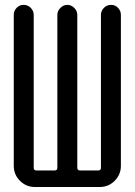

<svg xmlns="http://www.w3.org/2000/svg" viewBox="-20 -750 540 770"><path d="M120.1 0Q85 0 60.1 -24.9Q35.2 -49.8 35.2 -85V-690.4Q35.2 -706.1 46.4 -718.3Q57.6 -730.5 74.7 -730.5Q91.8 -730.5 103.5 -718.3Q115.2 -706.1 115.2 -690.4V-77.1Q115.2 -66.4 126 -66.4H199.2Q210 -66.4 210 -77.1V-690.4Q210 -706.1 222.2 -718.3Q234.4 -730.5 250 -730.5Q265.6 -730.5 277.8 -718.3Q290 -706.1 290 -690.4V-77.1Q290 -66.4 300.8 -66.4H374Q384.8 -66.4 384.8 -77.1V-690.4Q384.8 -706.1 396.5 -718.3Q408.2 -730.5 425.3 -730.5Q442.4 -730.5 453.6 -718.3Q464.8 -706.1 464.8 -690.4V-85Q464.8 -49.8 439.9 -24.9Q415 0 379.9 0Z"/></svg>

Font: Rounded-X Mgen+ 1mn regular
Style: Regular
Weight: 400
Designer: [Source Han Sans]
Ryoko NISHIZUKA  (kana & ideographs); Paul D. Hunt (Latin, Greek & Cyrillic); Wenlong ZHANG  (bopomofo
Version: Version 1.059.20150602